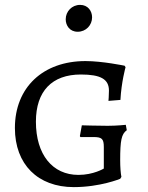

<svg xmlns="http://www.w3.org/2000/svg" viewBox="-20 -757 606 786"><path d="M298 -627C332 -627 357 -654 357 -686C357 -712 340 -737 308 -737C274 -737 249 -710 249 -678C249 -653 265 -627 298 -627ZM282 9C390 9 472 -25 472 -25L477 -33C474 -47 472 -73 472 -101C472 -182 477 -208 499 -224L495 -246C495 -246 458 -242 421 -242C374 -242 320 -244 315 -244L307 -200L309 -196H362C397 -196 405 -189 405 -155V-67C405 -67 363 -41 301 -41C195 -41 127 -124 127 -259C127 -384 193 -452 311 -452C392 -452 426 -433 426 -386C426 -365 424 -344 424 -344L473 -348C477 -422 494 -482 494 -482L490 -488C490 -488 399 -507 330 -507C156 -507 41 -399 41 -233C41 -84 135 9 282 9Z"/></svg>

Font: Alegreya SC
Style: Regular
Weight: 400
Designer: Juan Pablo del Peral
Foundry: Huerta Tipografica
Version: Version 2.007;PS 002.007;hotconv 1.0.88;makeotf.lib2.5.64775